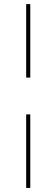

<svg xmlns="http://www.w3.org/2000/svg" viewBox="-20 -780 276 938"><path d="M107.9 -400.9V-759.8H127.9V-400.9ZM107.9 138.2V-221.2H127.9V138.2Z"/></svg>

Font: Anuphan Thin
Style: Regular
Weight: 250
Designer: Mike Abbink, Paul van der Laan, Pieter van Rosmalen, Mint Tantisuwanna
Foundry: Bold Monday; Cadson Demak
Version: Version 3.002;hotconv 1.0.109;makeotfexe 2.5.65596